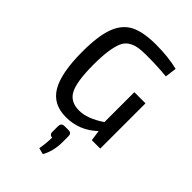

<svg xmlns="http://www.w3.org/2000/svg" viewBox="-283 -810 1194 1194"><g transform="rotate(45 314.5 -213.0)"><path d="M564 -398V0H490L480 -70Q393 13 275 13Q161 13 110 -74Q59 -161 59 -348Q59 -487 88 -563.5Q117 -640 179 -671.5Q241 -703 353 -703Q461 -703 545 -682L535 -606Q451 -614 359 -614Q312 -614 283 -608.5Q254 -603 229 -587Q204 -571 191.5 -540Q179 -509 172 -461Q165 -413 165 -341Q165 -192 195.5 -133Q226 -74 303 -74Q376 -74 466 -135V-398ZM313 58H339Q357 58 363.5 64.5Q370 71 370 88V142Q369 217 336 277L294 266Q304 216 304 163Q293 163 286 156Q279 149 280 137V88Q281 71 288 64.5Q295 58 313 58Z"/></g></svg>

Font: Exo 2.0 Medium
Style: Regular
Weight: 500
Designer: Natanael Gama
Version: Version 1.001;PS 001.001;hotconv 1.0.70;makeotf.lib2.5.58329